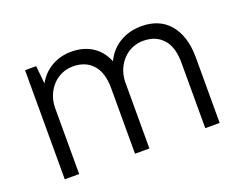

<svg xmlns="http://www.w3.org/2000/svg" viewBox="-86 -667 1047 827"><g transform="rotate(-20 437.5 -253.5)"><path d="M85 -500H136L144 -418Q168 -461 208.5 -484Q249 -507 299 -507Q353 -507 393 -482Q433 -457 454 -407Q477 -455 520.5 -481Q564 -507 621 -507Q660 -507 692 -494Q724 -481 747 -454.5Q770 -428 782.5 -389.5Q795 -351 795 -300V0H729V-300Q729 -372 696 -408.5Q663 -445 606 -445Q579 -445 555.5 -435Q532 -425 514 -406.5Q496 -388 485 -362.5Q474 -337 473 -306V-300V0H407V-300Q407 -372 374 -408.5Q341 -445 284 -445Q257 -445 233.5 -435Q210 -425 192 -406.5Q174 -388 163 -362.5Q152 -337 151 -306V0H85Z"/></g></svg>

Font: PT Root UI Web
Style: Regular
Weight: 400
Designer: Vitaly Kuzmin
Foundry: ParaType Ltd.
Version: Version 1.000W